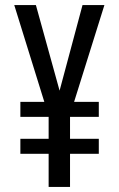

<svg xmlns="http://www.w3.org/2000/svg" viewBox="-20 -734 469 754"><path d="M214 -378 121 -714H36L154 -334H60V-275H171V-189H60V-130H171V0H255V-130H368V-189H255V-275H368V-334H271L390 -714H304Z"/></svg>

Font: Noto Sans Gurmukhi UI ExtraCondensed
Style: Regular
Weight: 400
Width: 2
Designer: Jelle Bosma - Monotype Design Team
Foundry: Monotype Imaging Inc.
Version: Version 2.004